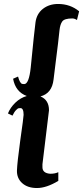

<svg xmlns="http://www.w3.org/2000/svg" viewBox="-20 -782 419 968"><path d="M102 -358Q126 -358 135 -442Q153 -626 159 -669.5Q165 -713 196.5 -737.5Q228 -762 273 -762Q334 -762 379 -725L368 -681Q356 -689 345 -689Q305 -689 294 -674Q283 -659 280 -629.5Q277 -600 272.5 -562Q268 -524 261 -470Q254 -416 250 -381Q242 -311 184 -296Q227 -278 227 -226L194 46Q194 49 194 61Q194 91 233 94Q258 94 274 86V130Q214 166 166.5 166Q119 166 91.5 141Q64 116 65.5 76.5Q67 37 82 -73Q99 -192 99 -203Q99 -237 83 -237Q76 -237 72.5 -236Q69 -235 60.5 -226.5Q52 -218 43 -199L20 -210Q32 -240 57.5 -264.5Q83 -289 115 -298Q58 -319 46 -385L71 -396Q80 -362 92 -359Q95 -358 102 -358Z"/></svg>

Font: Lily Script One
Style: Regular
Weight: 400
Designer: Julia Petretta
Foundry: Julia Petretta
Version: Version 1.002;PS 001.001;hotconv 1.0.70;makeotf.lib2.5.58329